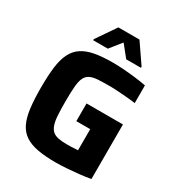

<svg xmlns="http://www.w3.org/2000/svg" viewBox="-209 -1032 1086 1174"><g transform="rotate(30 333.5 -445.5)"><path d="M362 8Q285 8 232 -2Q179 -12 144 -35.5Q109 -59 89.5 -99.5Q70 -140 62.5 -200Q55 -260 55 -344Q55 -428 62.5 -488Q70 -548 90 -588.5Q110 -629 145 -652.5Q180 -676 233 -686Q286 -696 362 -696Q396 -696 438 -693Q480 -690 521.5 -685Q563 -680 599 -673V-548Q565 -553 531.5 -555.5Q498 -558 470 -560Q442 -562 424 -562Q370 -562 335 -560Q300 -558 278 -547.5Q256 -537 245 -514Q234 -491 230.5 -449.5Q227 -408 227 -344Q227 -287 229.5 -248Q232 -209 240.5 -184Q249 -159 264.5 -145.5Q280 -132 305.5 -127Q331 -122 368 -122Q380 -122 394 -122.5Q408 -123 421 -124Q434 -125 443 -125V-274H345V-399H602V-14Q566 -7 523 -2.5Q480 2 438 5Q396 8 362 8ZM187 -754V-762L281 -899H430L524 -762V-754H420L355 -835L290 -754Z"/></g></svg>

Font: Saira Thin
Style: Bold
Weight: 700
Version: Version 1.101